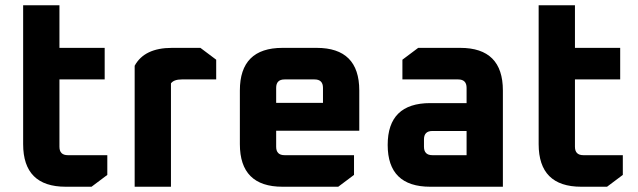

<svg xmlns="http://www.w3.org/2000/svg" viewBox="-20 -710 2424 730"><path d="M68 -162V-690H206V-528H378V-408H206V-152Q206 -120 238 -120H388V-45L328 0H230Q68 0 68 -162Z M492 0V-460Q529 -528 634 -528H742L802 -483V-408H671Q641 -408 630 -393V0Z M892 -162V-366Q892 -528 1054 -528H1184Q1346 -528 1346 -366V-213H1030V-152Q1030 -120 1062 -120H1326V-45L1266 0H1054Q892 0 892 -162ZM1030 -319H1208V-376Q1208 -408 1176 -408H1062Q1030 -408 1030 -376Z M1616 0Q1454 0 1454 -159Q1454 -318 1616 -318H1754V-376Q1754 -408 1722 -408H1510V-483L1570 -528H1730Q1892 -528 1892 -366V0ZM1592 -152Q1592 -120 1624 -120H1754V-212H1624Q1592 -212 1592 -180Z M2028 -162V-690H2166V-528H2338V-408H2166V-152Q2166 -120 2198 -120H2348V-45L2288 0H2190Q2028 0 2028 -162Z"/></svg>

Font: Oxanium ExtraLight
Style: Bold
Weight: 700
Version: Version 2.000